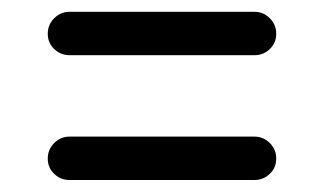

<svg xmlns="http://www.w3.org/2000/svg" viewBox="-20 -465 540 320"><path d="M95.7 -373Q81.1 -373 70.3 -383.3Q59.6 -393.6 59.6 -408.7Q59.6 -423.8 70.3 -434.6Q81.1 -445.3 95.7 -445.3H404.3Q418.9 -445.3 429.7 -434.6Q440.4 -423.8 440.4 -408.7Q440.4 -393.6 429.7 -383.3Q418.9 -373 404.3 -373ZM95.7 -165Q81.1 -165 70.3 -175.3Q59.6 -185.5 59.6 -200.7Q59.6 -215.8 70.3 -226.6Q81.1 -237.3 95.7 -237.3H404.3Q418.9 -237.3 429.7 -226.6Q440.4 -215.8 440.4 -200.7Q440.4 -185.5 429.7 -175.3Q418.9 -165 404.3 -165Z"/></svg>

Font: Rounded Mgen+ 1m regular
Style: Regular
Weight: 400
Designer: [Source Han Sans]
Ryoko NISHIZUKA  (kana & ideographs); Paul D. Hunt (Latin, Greek & Cyrillic); Wenlong ZHANG  (bopomofo
Version: Version 1.059.20150602